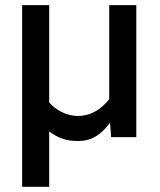

<svg xmlns="http://www.w3.org/2000/svg" viewBox="-20 -532 619 745"><path d="M508.8 0H411.1L407.2 -56.2Q380.9 -20.5 351.6 -2.7Q322.3 15.1 283.2 15.1Q266.6 15.1 252.2 13.2Q237.8 11.2 224.4 6.8Q210.9 2.4 197.8 -4.6Q184.6 -11.7 170.9 -22V192.9H65.9V-512.2H170.9V-134.8Q179.7 -124 191.9 -114.5Q204.1 -105 218.5 -97.7Q232.9 -90.3 249.3 -86.2Q265.6 -82 282.2 -82Q351.6 -82 403.8 -147V-512.2H508.8Z"/></svg>

Font: Clear Sans Medium
Style: Regular
Weight: 500
Foundry: Intel Corporation
Version: Version 1.00